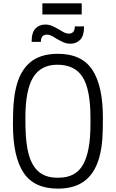

<svg xmlns="http://www.w3.org/2000/svg" viewBox="-20 -1111 689 1142"><path d="M466 -1025ZM466 -1025H232V-1091H466ZM480 -851ZM399 -851Q375 -851 354 -861Q333 -871 314 -882Q299 -892 285.5 -898.5Q272 -905 259 -905Q223 -905 223 -862H168Q168 -918 191 -941.5Q214 -965 249 -965Q273 -965 294 -955Q315 -945 334 -934Q349 -924 362.5 -917.5Q376 -911 389 -911Q425 -911 425 -954H480Q480 -898 457 -874.5Q434 -851 399 -851ZM324 11Q183 11 120 -84Q57 -179 57 -370Q57 -442 60.5 -490.5Q64 -539 74 -584Q97 -687 158 -739Q219 -791 324 -791Q466 -791 529 -696Q592 -601 592 -410Q592 -337 589 -289Q586 -241 576 -197Q553 -93 491 -41Q429 11 324 11ZM328 -54Q431 -54 474.5 -132.5Q518 -211 518 -370V-410Q518 -579 471.5 -652.5Q425 -726 321 -726Q223 -726 177 -650.5Q131 -575 131 -410Q131 -348 133.5 -306.5Q136 -265 143 -227Q159 -140 202 -97Q245 -54 321 -54Z"/></svg>

Font: Tanohe Sans
Style: Regular
Weight: 400
Designer: Village Type and Design LLC & Cristiano Sobral
Foundry: Cooper Hewitt Smithsonian Design Museum
Version: Version 1.00;September 29, 2021;FontCreator 13.0.0.2655 64-b